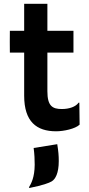

<svg xmlns="http://www.w3.org/2000/svg" viewBox="-20 -669 457 989"><path d="M104.5 -176.3C104.5 -42 168.5 7.3 269 7.3C308.1 7.3 367.7 -5.4 390.1 -26.9L388.7 -140.1H384.8C370.1 -119.1 336.9 -107.4 298.3 -107.4C250 -107.4 224.1 -123 224.1 -198.7V-397.9H358.4V-510.3H224.1V-649.4H104.5V-510.3H30.8C29.8 -510.3 30.8 -397.9 30.8 -397.9H104.5ZM153.3 93.3C157.7 126 158.7 154.3 158.7 179.7C158.2 245.1 141.1 275.4 128.9 296.4L131.8 299.3C201.2 285.2 231.9 273.9 246.6 265.1C265.1 253.9 282.7 223.6 282.7 160.6C282.7 132.8 280.8 109.9 274.9 73.7Z"/></svg>

Font: HammersmithOne
Style: Regular
Weight: 400
Designer: Nicole Fally
Foundry: Nicole Fally
Version: Version 1.003